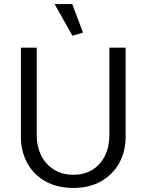

<svg xmlns="http://www.w3.org/2000/svg" viewBox="-20 -915 721 946"><path d="M161 -680H83V-241Q83 -169 114.5 -111.5Q146 -54 204 -21.5Q262 11 341 11Q421 11 478.5 -22Q536 -55 567.5 -112Q599 -169 599 -241V-680H519V-250Q519 -193 497.5 -148.5Q476 -104 436 -79Q396 -54 341 -54Q287 -54 246.5 -79Q206 -104 183.5 -148Q161 -192 161 -250ZM337 -739 389 -754 336 -895H249Z"/></svg>

Font: Catamaran
Style: Regular
Weight: 400
Designer: Pria Ravichandran
Version: Version 2.000